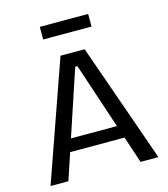

<svg xmlns="http://www.w3.org/2000/svg" viewBox="-122 -933 900 1028"><g transform="rotate(-15 328.5 -419.0)"><path d="M30 0 262 -660H396L628 0H529L335 -583H323L129 0ZM140 -148V-218H529V-148ZM195 -768V-838H463V-768Z"/></g></svg>

Font: Bricolage Grotesque
Style: Regular
Weight: 400
Designer: Mathieu Triay
Foundry: Atelier Triay
Version: Version 1.001;gftools[0.9.33.dev8+g029e19f]